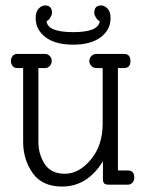

<svg xmlns="http://www.w3.org/2000/svg" viewBox="-20 -678 538 705"><path d="M357 -428H334Q323 -428 315.5 -436Q308 -444 308 -454Q308 -464 315.5 -472Q323 -480 334 -480H435Q459 -480 459 -454Q459 -428 435 -428H413V-52H450Q473 -52 473 -26Q473 -14 466 -7Q459 0 450 0H379Q367 0 362.5 -4.5Q358 -9 358 -21V-86Q301 7 208 7Q135 7 100 -42.5Q65 -92 65 -157V-428H43Q32 -428 26 -436Q20 -444 20 -454Q20 -464 26 -472Q32 -480 43 -480H145Q156 -480 163 -472Q170 -464 170 -454Q170 -444 163 -436Q156 -428 145 -428H121V-156Q121 -112 144 -76Q167 -40 218.5 -40Q270 -40 313.5 -92Q357 -144 357 -224ZM111 -611Q111 -635 122 -646.5Q133 -658 146 -658Q171 -658 171 -630Q171 -624 165 -614Q159 -604 151 -600Q155 -560 248.5 -560Q342 -560 346 -600Q338 -604 332 -614Q326 -624 326 -630Q326 -658 351 -658Q364 -658 375 -646.5Q386 -635 386 -611Q386 -569 350 -541.5Q314 -514 248.5 -514Q183 -514 147 -541.5Q111 -569 111 -611Z"/></svg>

Font: Glass Antiqua
Style: Regular
Weight: 400
Version: 1.001